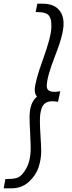

<svg xmlns="http://www.w3.org/2000/svg" viewBox="-100 -770 387 1039"><path d="M-80 249 -71 199Q-35 199 -15 194.5Q5 190 20 173Q66 122 66 35Q66 6 63 -51Q60 -108 60 -136Q60 -214 100 -247Q88 -261 88 -283Q88 -326 133 -450Q178 -574 178 -625Q178 -648 176 -659.5Q174 -671 166.5 -683Q159 -695 141 -700Q123 -705 93 -705L102 -750H131Q186 -750 215 -721Q244 -692 244 -641Q244 -584 198.5 -468.5Q153 -353 153 -304Q153 -273 194 -273Q206 -273 226 -276L214 -219Q196 -222 183 -222Q160 -222 145.5 -212Q131 -202 125 -183Q119 -164 117.5 -149Q116 -134 116 -111Q116 -83 119.5 -30Q123 23 123 48Q123 91 109 134.5Q95 178 56.5 213.5Q18 249 -37 249Z"/></svg>

Font: Lobster Two
Style: Italic
Weight: 400
Designer: Pablo Impallari
Foundry: Pablo Impallari. www.impallari.com
Version: Version 1.006